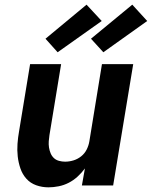

<svg xmlns="http://www.w3.org/2000/svg" viewBox="-20 -795 651 823"><path d="M188 8Q160 8 135 -1Q110 -10 93 -29Q76 -48 67.5 -73Q59 -98 56 -124.5Q53 -151 55 -178.5Q57 -206 62 -234L109 -520H242L192 -216Q190 -203 189 -189.5Q188 -176 190 -163Q192 -150 197 -138Q202 -126 211 -117.5Q220 -109 233 -105.5Q246 -102 259 -102Q277 -102 295 -107.5Q313 -113 328 -125Q343 -137 351.5 -154Q360 -171 363 -189L417 -520H551L465 0H331L344 -73Q330 -54 312.5 -38Q295 -22 274.5 -11.5Q254 -1 231.5 3.5Q209 8 188 8ZM423 -571 370 -629 547 -775 611 -705ZM227 -571 175 -629 351 -775 416 -705Z"/></svg>

Font: Iosevka SS04 XBd Ex
Style: Italic
Weight: 800
Width: 7
Italic angle: -9°
Monospace: yes
Designer: Belleve Invis
Foundry: Belleve Invis
Version: Version 19.0.0; ttfautohint (v1.8.4)